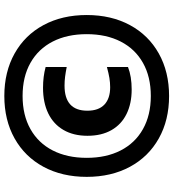

<svg xmlns="http://www.w3.org/2000/svg" viewBox="23 -814 802 888"><g transform="rotate(-90 424.0 -370.0)"><path d="M50 -370Q50 -483.5 96.5 -569.8Q143 -656 227.8 -703.5Q312.5 -751 424 -751Q535.5 -751 620.5 -703.5Q705.5 -656 752 -569.8Q798.5 -483.5 798.5 -370Q798.5 -256.5 752 -170.2Q705.5 -84 620.5 -36.5Q535.5 11 424 11Q312.5 11 227.8 -36.5Q143 -84 96.5 -170.2Q50 -256.5 50 -370ZM710 -370Q710 -460.5 675.8 -527.2Q641.5 -594 577.2 -630.2Q513 -666.5 424 -666.5Q335.5 -666.5 271 -630.2Q206.5 -594 172.2 -527.2Q138 -460.5 138 -370Q138 -279.5 172.2 -212.8Q206.5 -146 271 -109.8Q335.5 -73.5 424 -73.5Q513 -73.5 577.2 -109.8Q641.5 -146 675.8 -212.8Q710 -279.5 710 -370ZM240 -366.5Q240 -431 266.8 -477.2Q293.5 -523.5 343.5 -547.8Q393.5 -572 462 -572Q514 -572 558 -560V-462.5Q532.5 -467.5 512.8 -470Q493 -472.5 472 -472.5Q356 -472.5 356 -367Q356 -315 384.2 -288.2Q412.5 -261.5 464.5 -261.5Q486 -261.5 507.2 -265Q528.5 -268.5 558 -276.5V-179Q514.5 -162 454 -162Q389 -162 340.8 -185.8Q292.5 -209.5 266.2 -255.5Q240 -301.5 240 -366.5Z"/></g></svg>

Font: Encode Sans Expanded
Style: Bold
Weight: 700
Width: 7
Designer: Multiple Designers
Foundry: Impallari Type
Version: Version 2.000